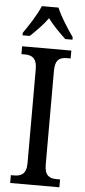

<svg xmlns="http://www.w3.org/2000/svg" viewBox="-62 -965 441 999"><g transform="rotate(5 159.0 -465.5)"><path d="M28 -784V-771H66C97 -801 132 -835 158 -872C184 -835 220 -801 251 -771H289V-784C262 -822 220 -886 202 -931H115C97 -886 55 -822 28 -784ZM31 0H288V-41H271C234 -41 207 -52 207 -112V-601C207 -662 233 -673 271 -673H288V-714H31V-673H48C83 -673 112 -662 112 -601V-111C112 -52 83 -41 48 -41H31Z"/></g></svg>

Font: Noto Serif Ethiopic Cn
Style: Regular
Weight: 400
Width: 3
Designer: Monotype Design Team
Foundry: Monotype Imaging Inc.
Version: Version 2.102